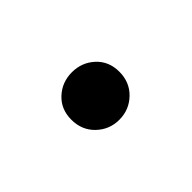

<svg xmlns="http://www.w3.org/2000/svg" viewBox="-32 -449 260 260"><g transform="rotate(45 97.5 -319.0)"><path d="M143 -319Q143 -300 130 -286.5Q117 -273 97 -273Q77 -273 64.5 -286.5Q52 -300 52 -319Q52 -338 64.5 -351.5Q77 -365 97 -365Q117 -365 130 -351.5Q143 -338 143 -319Z"/></g></svg>

Font: Fira Sans Condensed Light
Style: Regular
Weight: 300
Width: 3
Designer: bBox Type GmbH & Carrois Corporate GbR & Edenspiekermann AG
Foundry: bBox Type GmbH & Carrois Corporate GbR & Edenspiekermann AG
Version: Version 4.301